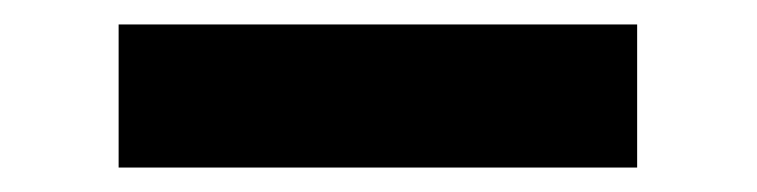

<svg xmlns="http://www.w3.org/2000/svg" viewBox="-20 -371 619 157"><path d="M77 -234V-351H501V-234Z"/></svg>

Font: DM Sans 18pt ExtraBold
Style: Regular
Weight: 800
Designer: Colophon Foundry, Jonny Pinhorn
Foundry: Colophon Foundry
Version: Version 4.004;gftools[0.9.30]